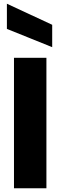

<svg xmlns="http://www.w3.org/2000/svg" viewBox="-20 -1010 324 1030"><path d="M17 -990 260 -877V-757L17 -855ZM55 -700H229V0H55Z"/></svg>

Font: Albert Sans Black
Style: Regular
Weight: 900
Designer: Andreas Rasmussen
Foundry: a.Foundry
Version: Version 1.025